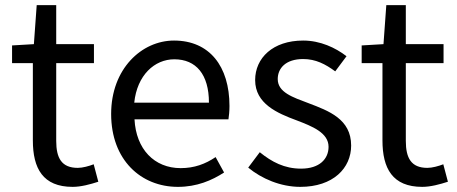

<svg xmlns="http://www.w3.org/2000/svg" viewBox="-20 -715 1779 748"><path d="M263 13C296 13 332 3 363 -7L345 -75C327 -68 302 -61 283 -61C220 -61 199 -99 199 -166V-469H346V-543H199V-695H123L112 -543L27 -538V-469H108V-168C108 -59 147 13 263 13Z M673 13C747 13 805 -12 853 -43L820 -103C780 -76 737 -60 684 -60C581 -60 510 -134 504 -250H870C872 -263 874 -282 874 -302C874 -457 796 -557 658 -557C532 -557 413 -447 413 -271C413 -92 529 13 673 13ZM503 -315C514 -422 582 -484 659 -484C744 -484 794 -425 794 -315Z M1150 13C1278 13 1348 -60 1348 -148C1348 -251 1261 -283 1182 -313C1121 -336 1062 -355 1062 -407C1062 -449 1093 -485 1161 -485C1210 -485 1248 -465 1286 -437L1330 -496C1287 -529 1228 -557 1161 -557C1043 -557 974 -489 974 -403C974 -311 1060 -274 1136 -246C1196 -223 1260 -198 1260 -143C1260 -96 1225 -58 1153 -58C1088 -58 1039 -84 992 -122L947 -62C999 -19 1073 13 1150 13Z M1625 13C1658 13 1694 3 1725 -7L1707 -75C1689 -68 1664 -61 1645 -61C1582 -61 1561 -99 1561 -166V-469H1708V-543H1561V-695H1485L1474 -543L1389 -538V-469H1470V-168C1470 -59 1509 13 1625 13Z"/></svg>

Font: Noto Sans Japanese Regular
Style: Regular
Weight: 400
Designer: Ryoko NISHIZUKA (kana & ideographs); Paul D. Hunt (Latin, Greek & Cyrillic); Wenlong ZHANG (bopomofo); Sandoll Communica
Foundry: Adobe Systems Incorporated
Version: Version 1.000;PS 1;hotconv 1.0.78;makeotf.lib2.5.61930